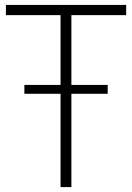

<svg xmlns="http://www.w3.org/2000/svg" viewBox="-20 -760 536 780"><path d="M226 0V-379H79V-415H226V-698.5H4V-740H492.5V-698.5H270V-415H417.5V-379H270V0Z"/></svg>

Font: Encode Sans Cnd XLt
Style: Regular
Weight: 200
Width: 3
Designer: Multiple Designers
Foundry: Impallari Type
Version: Version 3.002; ttfautohint (v1.8.3) -l 8 -r 50 -G 200 -x 14 